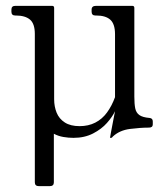

<svg xmlns="http://www.w3.org/2000/svg" viewBox="-20 -460 560 656"><path d="M113 176Q99 176 99 163V-344Q99 -379 82.5 -393Q66 -407 34 -407H32Q19 -407 19 -420V-427Q19 -440 32 -440H158Q165 -440 165 -433V-121Q165 -96 173.5 -75Q182 -54 201.5 -41.5Q221 -29 252 -29Q282 -29 305.5 -41Q329 -53 345.5 -75.5Q362 -98 373 -128V-343Q373 -378 357 -392.5Q341 -407 309 -407H306Q293 -407 293 -420V-427Q293 -440 308 -440H432Q439 -440 439 -433V-130Q439 -105 442 -90Q445 -75 456 -67Q467 -59 491 -57Q502 -56 502 -45V-35Q502 -24 489 -24Q460 -24 424.5 -19.5Q389 -15 366 6Q364 9 362.5 10Q361 11 359 11H358Q358 11 357 11Q356 11 356 10Q356 9 359 -7Q362 -23 366 -44Q370 -65 373 -80Q364 -61 345.5 -40Q327 -19 298 -4Q269 11 231 11Q214 11 196.5 8Q179 5 164 -3V163Q164 176 150 176Z"/></svg>

Font: Young Serif Light
Style: Regular
Weight: 300
Designer: Bastien Sozeau
Foundry: NBR — Bastien Sozeau
Version: Version 5.001